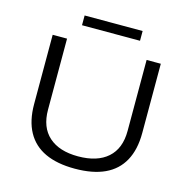

<svg xmlns="http://www.w3.org/2000/svg" viewBox="-120 -955 1066 1084"><g transform="rotate(15 412.5 -413.0)"><path d="M411 12Q308 12 238 -20.5Q168 -53 132 -118.5Q96 -184 96 -281V-686H180V-271Q180 -168 240.5 -114Q301 -60 411 -60Q523 -60 584 -114Q645 -168 645 -271V-686H728V-281Q728 -184 692 -118.5Q656 -53 586 -20.5Q516 12 411 12ZM242 -781V-838H581V-781Z"/></g></svg>

Font: Archivo SemiExpanded Light
Style: Regular
Weight: 300
Width: 6
Designer: Hector Gatti
Foundry: Omnibus-Type
Version: Version 2.001